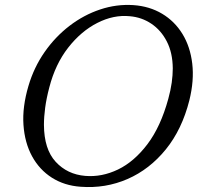

<svg xmlns="http://www.w3.org/2000/svg" viewBox="-20 -734 809 769"><path d="M514.5 -713.5Q579 -709 629.2 -679Q679.5 -649 710.8 -598Q742 -547 750 -479.2Q758 -411.5 738.5 -332.5Q709 -215.5 644 -135.5Q579 -55.5 490.8 -17Q402.5 21.5 303 14Q238 9.5 188 -22.2Q138 -54 108.5 -108Q79 -162 74 -233.8Q69 -305.5 94 -390Q116 -464.5 158.8 -525.8Q201.5 -587 258.8 -630.8Q316 -674.5 381.5 -696.2Q447 -718 514.5 -713.5ZM321.5 -29.5Q388 -24 452.8 -55.2Q517.5 -86.5 570.5 -156.5Q623.5 -226.5 654 -338Q663.5 -372.5 667.8 -403Q672 -433.5 672 -460Q671.5 -522.5 648.2 -567.8Q625 -613 586.2 -639Q547.5 -665 500 -669Q435 -675.5 369.8 -642.2Q304.5 -609 253 -543Q201.5 -477 177.5 -384Q166 -340.5 161 -303.2Q156 -266 156 -234Q156.5 -136.5 203 -86Q249.5 -35.5 321.5 -29.5Z"/></svg>

Font: Fraunces 9pt S100 Light
Style: Italic
Weight: 300
Italic angle: -16°
Version: Version 1.000; ttfautohint (v1.8.3)